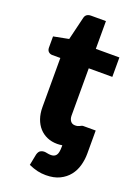

<svg xmlns="http://www.w3.org/2000/svg" viewBox="-159 -737 715 984"><g transform="rotate(20 199.0 -245.0)"><path d="M249 5.5Q235 8 221.5 8Q191 8 166.2 -2.8Q141.5 -13.5 123.8 -33.2Q106 -53 96.2 -81Q86.5 -109 86.5 -143.5V-411.5H42.5Q30.5 -411.5 22 -419.2Q13.5 -427 13.5 -442V-502.5L96 -518.5L126.5 -645Q132.5 -669 160.5 -669H241.5V-517.5H370V-411.5H241.5V-154Q241.5 -136 250.2 -124.2Q259 -112.5 275.5 -112.5Q284 -112.5 289.8 -114.2Q295.5 -116 299.8 -118.2Q304 -120.5 307.8 -122.2Q311.5 -124 316.5 -124H384V2.5Q384 35 375.2 66.8Q366.5 98.5 347 123.2Q327.5 148 296.5 163.2Q265.5 178.5 221 178.5Q197 178.5 175.5 173.5Q154 168.5 127 157L139 96Q144 78.5 153.8 73.2Q163.5 68 172.5 68Q181 68 190.2 70.2Q199.5 72.5 211.5 72.5Q230 72.5 239.5 60Q249 47.5 249 14Z"/></g></svg>

Font: Lato 2
Style: Regular
Weight: 900
Designer: Lukasz Dziedzic with Adam Twardoch and Botio Nikoltchev
Foundry: tyPoland Lukasz Dziedzic
Version: Version 2.015; 2015-08-06; http://www.latofonts.com/